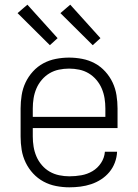

<svg xmlns="http://www.w3.org/2000/svg" viewBox="-20 -788 590 820"><path d="M276 12Q248 12 219.5 6.5Q191 1 166 -12.5Q141 -26 121.5 -47Q102 -68 89.5 -94Q77 -120 72.5 -148Q68 -176 68 -205V-325Q68 -353 72.5 -381.5Q77 -410 89 -435.5Q101 -461 120.5 -482.5Q140 -504 165 -517.5Q190 -531 218.5 -536.5Q247 -542 275 -542Q303 -542 331.5 -536.5Q360 -531 385 -517.5Q410 -504 429.5 -482.5Q449 -461 461 -435.5Q473 -410 477.5 -381.5Q482 -353 482 -325V-241H120V-205Q120 -183 123.5 -161.5Q127 -140 135.5 -120Q144 -100 158.5 -83Q173 -66 192 -55Q211 -44 233 -39.5Q255 -35 276 -35Q302 -35 327.5 -39.5Q353 -44 375 -57Q397 -70 411.5 -92Q426 -114 428 -140H480Q479 -116 470.5 -93.5Q462 -71 447 -53Q432 -35 412 -22Q392 -9 369.5 -1.5Q347 6 323.5 9Q300 12 276 12ZM430 -289V-325Q430 -347 426.5 -368.5Q423 -390 414.5 -410Q406 -430 391.5 -447Q377 -464 358.5 -475Q340 -486 318.5 -490.5Q297 -495 275 -495Q253 -495 231.5 -490.5Q210 -486 191.5 -475Q173 -464 158.5 -447Q144 -430 135.5 -410Q127 -390 123.5 -368.5Q120 -347 120 -325V-289ZM376 -595 238 -732 280 -768 409 -625ZM193 -595 55 -732 97 -768 226 -625Z"/></svg>

Font: Lode Dark
Style: Regular
Weight: 400
Monospace: yes
Designer: Belleve Invis
Foundry: Belleve Invis
Version: Version 29.2.0; ttfautohint (v1.8.3)